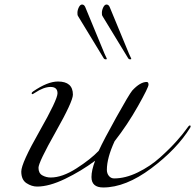

<svg xmlns="http://www.w3.org/2000/svg" viewBox="-20 -808 862 848"><path d="M820 -244Q761 -149 648 -64.5Q535 20 436 20Q384 20 384 -26Q384 -56 400 -98Q338 -52 267.5 -18Q197 16 144 16Q120 16 97 1Q74 -14 74 -50.5Q74 -87 154 -227.5Q234 -368 234 -396Q234 -424 203.5 -424Q173 -424 134 -398Q125 -392 122.5 -392Q120 -392 120 -396Q120 -400 126 -404Q190 -448 236 -448Q302 -448 302 -390Q302 -360 226 -225.5Q150 -91 150 -67Q150 -43 167 -33.5Q184 -24 204 -24Q255 -24 318 -64.5Q381 -105 416 -142Q438 -190 494 -290.5Q550 -391 564 -408Q599 -446 628 -446Q636 -446 636 -434Q636 -422 589.5 -339.5Q543 -257 486 -184Q452 -110 452 -58Q452 -42 461 -31Q470 -20 484 -20Q534 -20 588.5 -46.5Q643 -73 687 -112.5Q731 -152 761 -186Q791 -220 802.5 -237Q814 -254 818 -254Q822 -254 822 -251Q822 -248 820 -244ZM544 -554 432 -738Q430 -740 430 -751.5Q430 -763 436 -775.5Q442 -788 450.5 -788Q459 -788 464 -778L550 -570Q551 -568 553.5 -562.5Q556 -557 558 -553Q560 -549 560 -547.5Q560 -546 554 -546Q548 -546 544 -554ZM436 -554 324 -738Q322 -740 322 -751.5Q322 -763 328 -775.5Q334 -788 342.5 -788Q351 -788 356 -778L442 -570Q443 -568 445.5 -562.5Q448 -557 450 -553Q452 -549 452 -547.5Q452 -546 446 -546Q440 -546 436 -554Z"/></svg>

Font: Miama
Style: Regular
Weight: 400
Italic angle: 16.5°
Designer: Linus Romer
Foundry: Linus Romer
Version: 0.32